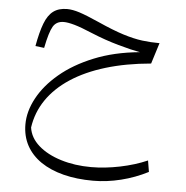

<svg xmlns="http://www.w3.org/2000/svg" viewBox="-53 -452 827 852"><g transform="rotate(5 360.5 -25.5)"><path d="M85.9 -224.6 125 -219.7Q139.2 -291 154.3 -316.4Q169.4 -341.8 202.1 -341.8Q220.2 -341.8 249.8 -333.5Q279.3 -325.2 331.5 -303.2Q391.6 -278.3 452.6 -261.2Q513.7 -244.1 549.8 -237.8Q436 -227.1 347.2 -190.9Q258.3 -154.8 197 -103Q135.7 -51.3 103.8 8.1Q71.8 67.4 71.8 125Q71.8 177.7 94.2 219.2Q116.7 260.7 158.9 289.6Q201.2 318.4 260.3 333.5Q319.3 348.6 392.6 348.6Q453.6 348.6 516.4 333Q579.1 317.4 636.2 288.1L627.9 237.8Q573.2 261.7 506.6 275.4Q439.9 289.1 378.4 289.1Q305.2 289.1 243.7 270Q182.1 251 143.3 216.8Q104.5 182.6 98.1 137.2Q107.9 69.3 146.2 13.2Q184.6 -43 249.3 -85.4Q314 -127.9 403.3 -155Q492.7 -182.1 604 -191.9L633.3 -285.2Q594.2 -285.2 555.9 -290Q517.6 -294.9 470.2 -309.8Q422.9 -324.7 355.5 -355Q298.3 -380.4 267.1 -390.4Q235.8 -400.4 211.9 -400.4Q174.8 -400.4 150.9 -382.8Q127 -365.2 112.1 -326.4Q97.2 -287.6 85.9 -224.6Z"/></g></svg>

Font: Pinar FD VF
Style: Regular
Weight: 300
Designer: Amin Abedi
Version: Version 2.000